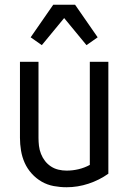

<svg xmlns="http://www.w3.org/2000/svg" viewBox="-20 -780 540 808"><path d="M260 8Q233 8 206 3Q179 -2 155.5 -15.5Q132 -29 113.5 -49.5Q95 -70 84 -94.5Q73 -119 68.5 -146Q64 -173 64 -200V-520H142V-200Q142 -183 144 -166Q146 -149 152.5 -132.5Q159 -116 169.5 -102.5Q180 -89 194.5 -79.5Q209 -70 226 -66Q243 -62 260 -62Q286 -62 311 -68Q336 -74 358 -86V-520H436V-49Q398 -22 352.5 -7Q307 8 260 8ZM156 -590 109 -623 204 -760H296L391 -623L344 -590L250 -704Z"/></svg>

Font: Moesevka
Style: Regular
Weight: 400
Monospace: yes
Designer: Belleve Invis
Foundry: Belleve Invis
Version: Version 32.5.0; ttfautohint (v1.8.4)